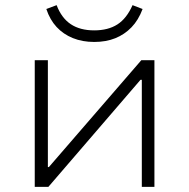

<svg xmlns="http://www.w3.org/2000/svg" viewBox="-20 -726 736 746"><path d="M115 0V-492H166V-77H170L529 -492H580V0H531V-416H526L168 0ZM346 -563Q300 -563 263 -578Q226 -593 200 -621Q174 -649 160 -691L200 -706Q219 -656 255 -632Q291 -608 346 -608Q400 -608 436 -631Q472 -654 495 -706L534 -691Q518 -648 491 -620Q464 -592 428 -577.5Q392 -563 346 -563Z"/></svg>

Font: Nunito Sans 7pt SemiExpanded ExtraLight
Style: Regular
Weight: 250
Width: 6
Designer: Vernon Adams
Foundry: Vernon Adams
Version: Version 3.101;gftools[0.9.27]